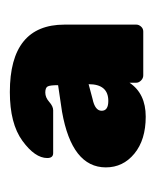

<svg xmlns="http://www.w3.org/2000/svg" viewBox="17 -767 316 390"><g transform="rotate(-90 175.0 -572.0)"><path d="M30 -515Q30 -584 143 -604L197 -612Q197 -628 194.5 -633Q192 -638 182 -638Q172 -638 163 -630Q154 -622 146 -622H59Q49 -622 49 -634Q49 -659 84 -684.5Q119 -710 183 -710Q320 -710 320 -599V-453Q320 -448 316 -443.5Q312 -439 306 -439H217Q211 -439 206.5 -443.5Q202 -448 202 -453V-467Q180 -434 133 -434Q86 -434 58 -457Q30 -480 30 -515ZM165 -510Q199 -510 199 -550L169 -542Q145 -537 145 -523.5Q145 -510 165 -510Z"/></g></svg>

Font: Rubik One
Style: Regular
Weight: 400
Designer: Hubert and Fischer with Elvire Volk Leonovitch
Foundry: Hubert and Fischer with Elvire Volk Leonovitch
Version: Version 1.001